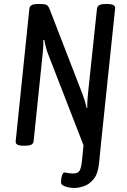

<svg xmlns="http://www.w3.org/2000/svg" viewBox="-20 -722 630 954"><path d="M349 212Q336 212 320.5 209Q305 206 294 200Q283 194 283 184Q283 179 284.5 167Q286 155 290 145Q294 135 301 135Q306 135 316 137.5Q326 140 344 140Q366 140 374.5 127.5Q383 115 387 80L395 0L218 -456Q213 -469 208 -488Q203 -507 200 -524L195 -523Q196 -510 195 -491Q194 -472 192 -455L147 -20Q146 -9 136 -3.5Q126 2 103 2H95Q55 2 58 -21L126 -680Q128 -691 137.5 -696.5Q147 -702 169 -702H186Q202 -702 211 -697.5Q220 -693 226 -678L390 -254Q395 -241 401 -221.5Q407 -202 410 -186L414 -187Q413 -197 414 -216.5Q415 -236 417 -255L462 -680Q464 -691 473.5 -696.5Q483 -702 505 -702H513Q555 -702 552 -680L483 -20L472 90Q467 141 445.5 167.5Q424 194 397 203Q370 212 349 212Z"/></svg>

Font: Asap Condensed Condensed Regular
Style: Italic
Weight: 400
Width: 3
Italic angle: -6°
Designer: Pablo Cosgaya
Foundry: Omnibus-Type
Version: Version 3.001; ttfautohint (v1.8.4.7-5d5b)